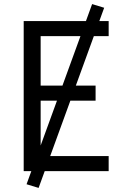

<svg xmlns="http://www.w3.org/2000/svg" viewBox="-20 -838 640 940"><path d="M96 0V-735H512V-661H179V-419H448V-345H179V-74H512V0ZM169 82 110 64 431 -818 490 -800Z"/></svg>

Font: Zed Sans Extended
Style: Regular
Weight: 400
Width: 7
Designer: Belleve Invis
Foundry: Belleve Invis
Version: Version 1.0.0; ttfautohint (v1.8.4)